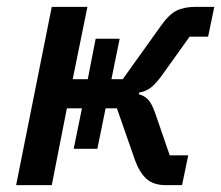

<svg xmlns="http://www.w3.org/2000/svg" viewBox="-20 -540 645 560"><path d="M27 0 131 -520H235L192 -309H236L259 -427H329L305 -309H338L451 -467Q473 -498 495 -509Q517 -520 551 -520H605L587 -433H533L450 -317Q432 -293 418 -283Q404 -273 386 -270L385 -265Q401 -261 412 -249.5Q423 -238 433 -209L475 -87H529L511 0H464Q427 0 406.5 -19Q386 -38 373 -75L321 -224H288L264 -106H195L219 -224H175L131 0Z"/></svg>

Font: IBM Plex Sans Medium
Style: Italic
Weight: 500
Italic angle: -11.31°
Designer: Mike Abbink, Paul van der Laan, Pieter van Rosmalen
Foundry: Bold Monday
Version: Version 3.201